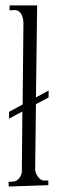

<svg xmlns="http://www.w3.org/2000/svg" viewBox="-20 -721 211 704"><path d="M158.2 -363.8 111.8 -338.9 108.9 -100.1Q108.9 -94.2 111.6 -86.9Q114.3 -79.6 118.9 -73.2Q123.5 -66.9 129.6 -62.7Q135.7 -58.6 143.1 -59.1H157.2V-42L12.2 -37.1L11.2 -54.2L27.8 -55.2Q34.7 -55.2 40.5 -58.8Q46.4 -62.5 50.8 -68.1Q55.2 -73.7 57.6 -80.3Q60.1 -86.9 60.1 -92.8L62 -312L13.2 -286.1V-311L63 -337.9L65.9 -633.8Q65.9 -642.1 64.5 -650.9Q63 -659.7 59.3 -667Q55.7 -674.3 49.1 -679.2Q42.5 -684.1 32.2 -684.1L15.1 -683.1V-701.2H116.2L111.8 -363.8L158.2 -389.2Z"/></svg>

Font: Bigelow Rules
Style: Regular
Weight: 400
Designer: Astigmatic (AOETI)
Foundry: Astigmatic (AOETI)
Version: Version 1.001